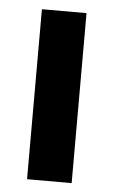

<svg xmlns="http://www.w3.org/2000/svg" viewBox="-43 -535 335 566"><g transform="rotate(5 124.5 -251.5)"><path d="M190.4 0H58.4V-503H190.4Z"/></g></svg>

Font: Wix Madefor Display
Style: Regular
Weight: 400
Designer: Dalton Maag Ltd
Foundry: Dalton Maag Ltd
Version: Version 3.100